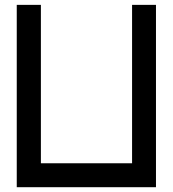

<svg xmlns="http://www.w3.org/2000/svg" viewBox="-20 -780 720 800"><path d="M629.9 0Q629.9 -190.4 629.9 -759.8Q605.5 -759.8 530.3 -759.8Q530.3 -594.7 530.3 -99.6Q434.6 -99.6 150.4 -99.6Q150.4 -264.6 150.4 -759.8Q125 -759.8 49.8 -759.8Q49.8 -570.3 49.8 0Q195.3 0 629.9 0Z"/></svg>

Font: Alibu-Mazigh Belqasem 1
Style: Bold
Weight: 400
Designer: Mazigh Mubarik Belqasem
Version: Version 1.0